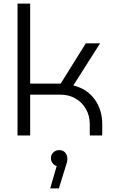

<svg xmlns="http://www.w3.org/2000/svg" viewBox="-20 -750 651 1063"><path d="M77 0V-730H147V-287H316L455 -510H534L386 -277Q462 -258 504 -200Q546 -142 546 -62V0H477V-62Q477 -109 456 -146Q435 -183 398.5 -204.5Q362 -226 313 -226H147V0ZM258 293 294 169Q279 165 270.5 152.5Q262 140 262 126Q262 106 275.5 93.5Q289 81 308 81Q329 81 341 95Q353 109 353 128Q353 146 343 173L306 293Z"/></svg>

Font: MuseoModerno Light
Style: Regular
Weight: 300
Designer: Pablo Cosgaya, Héctor Gatti, Marcela Romero, and the Authors of The MuseoModerno Project.
Foundry: Omnibus-Type Team
Version: Version 1.001